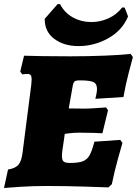

<svg xmlns="http://www.w3.org/2000/svg" viewBox="-40 -928 683 958"><path d="M309 -115Q351 -115 372.5 -123Q394 -131 406.5 -152.5Q419 -174 431 -221L560 -230L571 -215Q566 -198 549 -137.5Q532 -77 518 -9L501 7Q474 6 380 3Q286 0 190 0Q126 0 62 4Q-2 8 -20 10L0 -82Q37 -88 52.5 -106.5Q68 -125 73 -170L116 -505Q118 -527 118 -532Q118 -547 113 -553Q108 -559 96 -559Q88 -559 80.5 -558Q73 -557 71 -557L61 -571L80 -650Q103 -649 169.5 -648Q236 -647 310 -647Q400 -647 485.5 -650.5Q571 -654 612 -659L623 -643Q618 -625 602 -564Q586 -503 576 -444L436 -435Q437 -440 440.5 -456.5Q444 -473 444 -484Q444 -510 426 -518.5Q408 -527 358 -527Q339 -527 332.5 -522Q326 -517 323 -500L303 -387L382 -386Q400 -386 438 -388.5Q476 -391 489 -392L499 -378L471 -263Q459 -264 426 -265Q393 -266 356 -266Q333 -266 310.5 -263.5Q288 -261 283 -260L280 -237Q269 -169 269 -151Q269 -129 277.5 -122Q286 -115 309 -115ZM248 -908 260 -907Q282 -864 324 -841Q366 -818 416 -818Q460 -818 501 -836.5Q542 -855 570 -891L582 -890L599 -846Q570 -776 500 -737Q430 -698 352 -698Q280 -698 231.5 -733.5Q183 -769 183 -834Z"/></svg>

Font: Alegreya Black
Style: Italic
Weight: 900
Italic angle: -7°
Designer: Juan Pablo del Peral
Foundry: Huerta Tipografica
Version: Version 2.007; ttfautohint (v1.6)